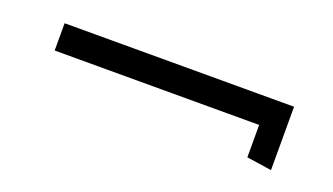

<svg xmlns="http://www.w3.org/2000/svg" viewBox="-31 -467 676 390"><g transform="rotate(20 307.5 -271.5)"><path d="M558 -203V-340H62V-281H504V-211Z"/></g></svg>

Font: Bluebird
Style: LiExt
Weight: 300
Designer: Jasper
Foundry: Cannot Into Space Fonts
Version: Version 0.98